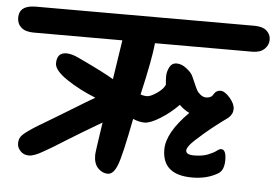

<svg xmlns="http://www.w3.org/2000/svg" viewBox="-60 -728 1145 797"><g transform="rotate(5 513.0 -329.5)"><path d="M58 -662H969Q1003 -662 1020 -647Q1037 -632 1037 -609.5Q1037 -587 1019.5 -570.5Q1002 -554 969 -554H564Q558 -489 523 -337Q536 -332 550 -332Q564 -332 590 -349.5Q616 -367 624 -386Q622 -404 622 -422Q622 -440 631.5 -459Q641 -478 661.5 -478Q682 -478 702.5 -462Q723 -446 729.5 -432Q736 -418 744 -399.5Q752 -381 756.5 -373Q761 -365 772 -356.5Q783 -348 795 -348Q807 -348 818 -355Q821 -358 826 -366Q835 -381 852.5 -381Q870 -381 891.5 -356.5Q913 -332 913 -310Q913 -288 894 -272Q841 -234 798.5 -197.5Q756 -161 744 -146Q732 -131 732 -122Q732 -104 766 -104Q800 -104 823 -113Q846 -122 857.5 -131Q869 -140 876 -140Q897 -140 897 -96.5Q897 -53 873 -39Q828 -12 766 -12Q641 -12 641 -118Q641 -188 731 -278Q707 -290 689 -308Q655 -273 614 -247.5Q573 -222 549.5 -222Q526 -222 501 -233Q471 -77 455 -37Q439 3 416 3Q393 3 375 -15.5Q357 -34 357 -70Q357 -82 376 -207Q286 -154 242 -126.5Q198 -99 180 -88Q162 -77 142 -66Q105 -44 83 -44Q61 -44 47.5 -58.5Q34 -73 34 -90Q34 -107 41.5 -118Q49 -129 69.5 -143.5Q90 -158 108 -169Q126 -180 165 -203Q204 -226 254 -257Q304 -288 337 -307Q269 -334 215.5 -370Q162 -406 162 -435Q162 -480 202 -480Q224 -480 253 -466Q362 -415 403 -390L428 -554H58Q24 -554 6.5 -569.5Q-11 -585 -11 -610Q-11 -662 58 -662Z"/></g></svg>

Font: Kalam
Style: Bold
Weight: 700
Version: Version 2.001;PS 1.0;hotconv 1.0.79;makeotf.lib2.5.61930; tt